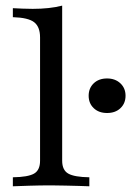

<svg xmlns="http://www.w3.org/2000/svg" viewBox="-20 -652 459 672"><path d="M25 0V-31.5Q78.2 -32.3 99.2 -44.4Q120.2 -56.5 120.2 -89.5V-521Q120.2 -558.1 99.6 -574.2Q79 -590.3 25 -591.9V-623.4Q40.3 -622.6 58.5 -621.8Q76.6 -621 94.4 -621Q123.4 -621 149.6 -623.8Q175.8 -626.6 197.6 -632.3V-89.5Q197.6 -56.5 219 -44.4Q240.3 -32.3 292.7 -31.5V0Q279.8 -0.8 258.1 -1.2Q236.3 -1.6 210.1 -2.4Q183.9 -3.2 158.9 -3.2Q121 -3.2 82.7 -2Q44.4 -0.8 25 0ZM354.8 -256.5Q325.8 -256.5 308.1 -273.4Q290.3 -290.3 290.3 -316.9Q290.3 -343.5 308.1 -360.5Q325.8 -377.4 354.8 -377.4Q383.1 -377.4 401.2 -360.5Q419.4 -343.5 419.4 -316.9Q419.4 -290.3 401.6 -273.4Q383.9 -256.5 354.8 -256.5Z"/></svg>

Font: Playfair 12pt
Style: Regular
Weight: 400
Designer: Claus Eggers Sørensen
Foundry: Claus Eggers Sørensen
Version: Version 2.000;gftools[0.9.28]